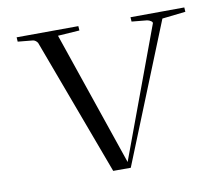

<svg xmlns="http://www.w3.org/2000/svg" viewBox="-62 -573 740 646"><g transform="rotate(-10 308.0 -250.0)"><path d="M606 -500Q606 -499 607 -485L527 -476L335 0H275L101 -468Q95 -477 86 -479L34 -484L33 -499L244 -500Q244 -499 245 -485L171 -480L328 -21L492 -464Q495 -469 488.5 -473.5Q482 -478 475 -479L423 -484L422 -499Z"/></g></svg>

Font: Antic Didone
Style: Regular
Weight: 400
Designer: Santiago Orozco
Foundry: Santiago Orozco
Version: Version 2.000